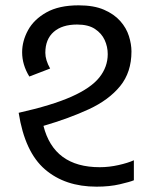

<svg xmlns="http://www.w3.org/2000/svg" viewBox="-20 -566 565 720"><path d="M342 134Q224 134 148.5 69Q73 4 50 -143Q175 -171 248 -203.5Q321 -236 352.5 -275.5Q384 -315 384 -363Q384 -391 372.5 -416Q361 -441 336 -457.5Q311 -474 269 -474Q213 -474 181.5 -446.5Q150 -419 150 -368Q150 -341 168 -309L90 -279Q63 -323 63 -370Q63 -412 85 -452.5Q107 -493 154 -519.5Q201 -546 275 -546Q332 -546 370 -529.5Q408 -513 431 -487Q454 -461 463.5 -430.5Q473 -400 473 -373Q473 -295 430.5 -243Q388 -191 313.5 -156.5Q239 -122 143 -94Q182 61 354 61Q389 61 424.5 53Q460 45 482 35V110Q468 116 429.5 125Q391 134 342 134Z"/></svg>

Font: Noto Sans Living
Style: Regular
Weight: 400
Designer: Monotype Design Team
Foundry: Monotype Imaging Inc.
Version: Version 2.013; ttfautohint (v1.8.4.7-5d5b)